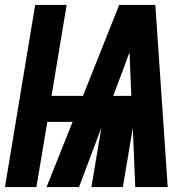

<svg xmlns="http://www.w3.org/2000/svg" viewBox="-39 -755 779 775"><path d="M-19 0H108L152 -263H254L149 0H280L370 -239L330 0H457L497 -239L507 0H638L588 -735H442L296 -368H169L230 -735H103ZM418 -368 464 -490Q469 -503 473.5 -516.5Q478 -530 484 -543Q484 -530 485 -516.5Q486 -503 486 -490L491 -368Z"/></svg>

Font: Iosevka Sparkle XBdObl
Style: Regular
Weight: 800
Italic angle: -9°
Designer: Belleve Invis
Foundry: Belleve Invis
Version: Version 4.5.0; ttfautohint (v1.8.3)